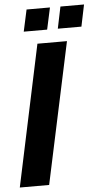

<svg xmlns="http://www.w3.org/2000/svg" viewBox="-68 -895 505 932"><g transform="rotate(-5 184.0 -429.0)"><path d="M-10 0 136 -688H280L133 0ZM241 -752 263 -858H378L356 -752ZM75 -752 98 -858H212L189 -752Z"/></g></svg>

Font: Saira Condensed ExtraBold
Style: Italic
Weight: 800
Width: 3
Italic angle: -12°
Designer: Hector Gatti with collaboration of the Omnibus-Type team
Foundry: Omnibus-Type
Version: Version 1.101